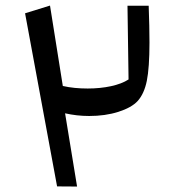

<svg xmlns="http://www.w3.org/2000/svg" viewBox="-20 -683 639 703"><path d="M446.8 -662.1 450.7 -392.1C418 -370.6 361.8 -358.9 301.3 -358.9C268.1 -358.9 237.8 -361.8 210 -368.2L163.1 -662.6L71.8 -634.3L189 -0.5L262.2 0L218.3 -268.1C246.6 -261.7 275.9 -258.3 306.6 -258.3C345.2 -258.3 380.9 -263.2 413.1 -273.4C445.3 -283.7 469.2 -296.9 484.4 -313.5C500 -331.1 511.2 -355.5 517.6 -387.2C523.9 -418.5 527.3 -464.8 527.3 -526.9C527.3 -564.5 526.4 -609.4 524.4 -662.1Z"/></svg>

Font: SG Kara Light
Style: Regular
Weight: 400
Designer: Damoon Khanjanzadeh
Version: Version 1.000